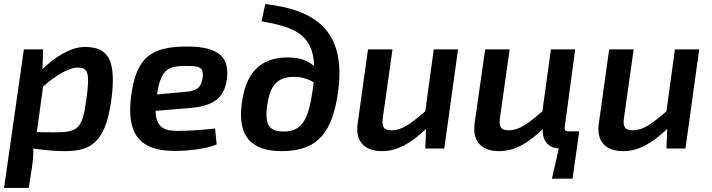

<svg xmlns="http://www.w3.org/2000/svg" viewBox="-20 -734 3518 949"><path d="M399 -502C327 -502 245 -447 190 -392L193 -490H98L0 195H122L138 93C143 59 145 30 145 0C197 8 254 13 296 13C415 13 500 -14 530 -238C558 -445 510 -502 399 -502ZM407 -243C387 -98 367 -80 251 -80C233 -80 201 -80 162 -81L193 -306C259 -366 325 -400 363 -400C413 -400 426 -380 407 -243Z M905 -504C724 -504 653 -449 628 -258C605 -78 665 12 843 12C905 12 993 4 1051 -20L1043 -99C984 -92 911 -87 859 -87C792 -87 751 -103 749 -186L904 -199C1027 -207 1087 -242 1101 -341C1114 -439 1077 -504 905 -504ZM982 -352C975 -299 950 -284 896 -280L756 -267C774 -382 803 -407 890 -408C961 -408 987 -407 982 -352Z M1291 -714 1273 -629C1432 -600 1527 -567 1533 -407C1493 -443 1444 -450 1402 -450C1260 -450 1193 -366 1175 -222C1154 -64 1217 13 1374 13C1555 13 1624 -86 1651 -280C1693 -585 1535 -686 1291 -714ZM1382 -84C1309 -84 1287 -118 1301 -216C1315 -308 1347 -354 1433 -354C1468 -354 1500 -346 1530 -327C1529 -316 1528 -305 1526 -293C1505 -140 1472 -84 1382 -84Z M2124 -490 2082 -184C2009 -121 1967 -90 1915 -90C1876 -90 1865 -107 1873 -157L1920 -490H1799L1748 -125C1735 -41 1776 13 1868 13C1942 13 2008 -23 2086 -97L2082 0H2176L2244 -490Z M2786 -85C2776 -85 2769 -93 2771 -104L2823 -490H2703L2661 -184C2588 -121 2546 -90 2494 -90C2455 -90 2444 -107 2452 -157L2499 -490H2378L2326 -125C2314 -41 2355 13 2447 13C2521 13 2587 -23 2663 -96C2659 -35 2694 -3 2742 0L2708 149H2810L2831 0L2843 -85Z M3316 -490 3274 -184C3201 -121 3159 -90 3107 -90C3068 -90 3057 -107 3065 -157L3112 -490H2991L2940 -125C2927 -41 2968 13 3060 13C3134 13 3200 -23 3278 -97L3274 0H3368L3436 -490Z"/></svg>

Font: Exo 2 Semi Bold
Style: Italic
Weight: 600
Italic angle: -8°
Designer: Natanael Gama
Version: Version 1.001;PS 001.001;hotconv 1.0.88;makeotf.lib2.5.64775